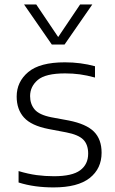

<svg xmlns="http://www.w3.org/2000/svg" viewBox="-20 -828 515 858"><path d="M219.5 9.5Q176.5 9.5 138 4.2Q99.5 -1 63 -12.5V-63.5Q106.5 -50.5 144 -45.5Q181.5 -40.5 221 -40.5Q302.5 -40.5 338.2 -67Q374 -93.5 374 -141.5Q374 -182 352.2 -204Q330.5 -226 276 -236.5L197 -251.5Q120 -266.5 87.2 -302.8Q54.5 -339 54.5 -396.5Q54.5 -462.5 106.2 -506Q158 -549.5 270 -549.5Q340.5 -549.5 404.5 -532V-481.5Q368 -491.5 336.5 -495.8Q305 -500 271 -500Q183.5 -500 149 -470.8Q114.5 -441.5 114.5 -398.5Q114.5 -363.5 134.5 -339.2Q154.5 -315 209 -304L287.5 -289.5Q365.5 -274 399.8 -239.8Q434 -205.5 434 -145.5Q434 -74.5 380.8 -32.5Q327.5 9.5 219.5 9.5ZM211.5 -629 87.5 -808H142L240 -662.5L338 -808H392.5L268.5 -629Z"/></svg>

Font: Encode Sans SemiExpanded SemiExpanded Light
Style: Regular
Weight: 300
Width: 6
Designer: Multiple Designers
Foundry: Impallari Type
Version: Version 3.000; ttfautohint (v1.8.3) -l 8 -r 50 -G 200 -x 14 